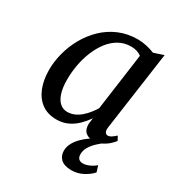

<svg xmlns="http://www.w3.org/2000/svg" viewBox="-180 -677 921 994"><g transform="rotate(30 281.0 -180.0)"><path d="M448 -90.5Q445 -67.5 451.5 -59Q458 -50.5 467 -50.5Q476 -50.5 486.8 -57Q497.5 -63.5 512 -77L525.5 -52.5Q520.5 -45 505.2 -30Q490 -15 466.5 -2.5Q443 10 414 10Q385 10 367.8 -5.8Q350.5 -21.5 351.5 -55.5L356 -90Q339.5 -66 316.5 -42.8Q293.5 -19.5 263.2 -4.8Q233 10 195 10Q141.5 10 105.8 -16.5Q70 -43 52 -89.2Q34 -135.5 34 -194.5Q34 -244 47.5 -295.8Q61 -347.5 87.5 -394.8Q114 -442 152.8 -479.5Q191.5 -517 242.5 -538.8Q293.5 -560.5 355.5 -560.5Q379.5 -560.5 407 -554.5Q434.5 -548.5 455.5 -539.5L514 -559ZM405 -492Q392.5 -501.5 376.8 -506.2Q361 -511 343 -511Q302.5 -511 270 -492.5Q237.5 -474 213.2 -442.2Q189 -410.5 172.5 -370Q156 -329.5 148 -285.2Q140 -241 140 -198Q140 -149.5 150.5 -117Q161 -84.5 179.8 -68.2Q198.5 -52 223.5 -52Q246 -52 266.2 -61Q286.5 -70 303.5 -85Q320.5 -100 334.2 -117.2Q348 -134.5 358 -151.5ZM391.5 199Q348.5 198 329 178.8Q309.5 159.5 309.5 130.5Q309.5 107 320.8 85.5Q332 64 350.8 45Q369.5 26 393.2 9.8Q417 -6.5 441.5 -19L464 -32.5L483 -16.5Q457 1.5 436.8 20.8Q416.5 40 404.8 60.5Q393 81 393 103Q393 120.5 401.8 129.5Q410.5 138.5 427.5 138.5Q443.5 138.5 463.8 130Q484 121.5 501 106.5L512.5 143Q495.5 163.5 463 181.2Q430.5 199 391.5 199Z"/></g></svg>

Font: Merriweather 36pt
Style: Italic
Weight: 400
Italic angle: -7.8°
Version: Version 2.101